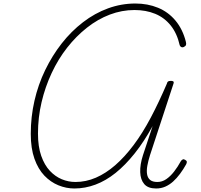

<svg xmlns="http://www.w3.org/2000/svg" viewBox="-20 -1055 1144 1092"><path d="M403 17Q357 17 312.5 -1Q268 -19 232.5 -56Q197 -93 176 -152Q155 -211 155 -294Q155 -390 176 -482Q197 -574 237 -656.5Q277 -739 331 -808Q385 -877 452 -928.5Q519 -980 594.5 -1007.5Q670 -1035 750 -1035Q820 -1035 878.5 -1011Q937 -987 978 -938Q1019 -889 1037 -818Q1040 -807 1038 -800Q1036 -793 1026 -788Q1018 -784 1011 -787.5Q1004 -791 1002 -798Q987 -865 951 -910Q915 -955 862.5 -976.5Q810 -998 745 -998Q673 -998 604.5 -972Q536 -946 474.5 -897.5Q413 -849 362 -784Q311 -719 274 -640Q237 -561 216.5 -474Q196 -387 196 -295Q196 -221 214.5 -168.5Q233 -116 263.5 -83.5Q294 -51 331.5 -35.5Q369 -20 409 -20Q469 -20 525.5 -44.5Q582 -69 635.5 -115.5Q689 -162 740 -230Q791 -298 837.5 -386Q884 -474 929 -579Q931 -588 935.5 -591.5Q940 -595 953 -595Q962 -595 966 -591.5Q970 -588 967 -580L833 -172Q823 -140 818 -112.5Q813 -85 816.5 -64Q820 -43 834 -31.5Q848 -20 875 -20Q902 -20 925.5 -36Q949 -52 970 -79Q991 -106 1009 -139Q1013 -145 1019 -148Q1025 -151 1033 -146Q1042 -141 1042.5 -135Q1043 -129 1039 -121Q1023 -92 1004 -66.5Q985 -41 964.5 -22.5Q944 -4 920 6.5Q896 17 868 17Q822 17 800.5 -8Q779 -33 777.5 -76Q776 -119 793 -172L848 -338Q799 -249 746 -182.5Q693 -116 637.5 -71.5Q582 -27 523 -5Q464 17 403 17Z"/></svg>

Font: Playwrite CO Thin
Style: Regular
Weight: 250
Version: Version 1.002